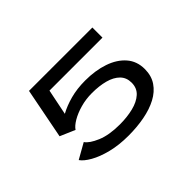

<svg xmlns="http://www.w3.org/2000/svg" viewBox="-119 -1013 1337 1337"><g transform="rotate(-45 550.0 -344.5)"><path d="M282 -278.5 172 -326 245 -700H869V-600.5H347L308.5 -410.5Q359 -438.5 425.5 -456.5Q492 -474.5 572.5 -474.5Q672 -474.5 751.2 -447.5Q830.5 -420.5 876.8 -367.5Q923 -314.5 923 -237.5Q923 -171 891 -123.8Q859 -76.5 802.8 -46.8Q746.5 -17 672.5 -3Q598.5 11 514.5 11Q421 11 346 -8Q271 -27 220 -56Q169 -85 149 -114.5L262.5 -178.5Q285 -145 353.5 -116Q422 -87 528 -87Q599 -87 659 -101.8Q719 -116.5 755 -149Q791 -181.5 791 -235Q791 -285.5 759 -317.5Q727 -349.5 671.2 -364.5Q615.5 -379.5 544.5 -379.5Q484 -379.5 430 -364.2Q376 -349 336.8 -325.8Q297.5 -302.5 282 -278.5Z"/></g></svg>

Font: Trispace Expanded Medium
Style: Regular
Weight: 500
Width: 7
Designer: Tyler Finck
Foundry: Etcetera Type Company
Version: Version 1.210; ttfautohint (v1.8.3)